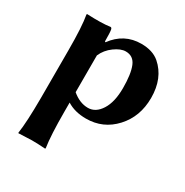

<svg xmlns="http://www.w3.org/2000/svg" viewBox="-157 -567 898 931"><g transform="rotate(30 292.5 -102.0)"><path d="M211.9 -282.2V-76.2Q254.9 -40 300.8 -40Q343.8 -40 372.3 -85Q400.9 -129.9 400.9 -208Q400.9 -287.1 384 -328.1Q367.2 -369.1 324.2 -369.1Q296.4 -369.1 262.2 -344.2Q228 -319.3 211.9 -282.2ZM215.8 -357.9Q274.9 -439 371.1 -439Q435.1 -439 472.7 -406.7Q543 -345.7 543 -234.9Q543 -129.9 478.5 -60.1Q414.1 9.8 318.8 9.8Q255.9 9.8 211.9 -18.1V32.2Q211.9 165 222.2 231.9L220.2 234.9Q179.2 231.9 145 231.9L70.8 234.9L69.8 231.9Q79.6 168.9 80.1 32.2V-234.9Q80.1 -367.7 68.8 -429.2L70.8 -432.1Q155.8 -428.2 200.2 -435.1Q207 -435.1 209 -424.8Q211.9 -409.2 211.9 -360.8Z"/></g></svg>

Font: Linux Biolinum O
Style: Bold
Weight: 700
Designer: Philipp H. Poll
Foundry: Philipp H. Poll
Version: Version 1.3.2